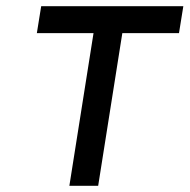

<svg xmlns="http://www.w3.org/2000/svg" viewBox="-20 -600 612 620"><path d="M99 -493H282L204 0H297L375 -493H558L572 -580H113Z"/></svg>

Font: Charger Pro
Style: ExBdSuExtObl
Weight: 400
Designer: Jasper
Foundry: Cannot Into Space Fonts
Version: Version 1.09